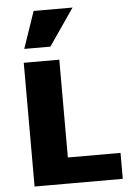

<svg xmlns="http://www.w3.org/2000/svg" viewBox="-61 -972 694 1017"><g transform="rotate(-5 286.0 -463.5)"><path d="M81 0V-658H270V0ZM141 0V-138H550V0ZM90 -731 157 -927H364L229 -731Z"/></g></svg>

Font: Ysabeau Office Black
Style: Regular
Weight: 900
Designer: Christian Thalmann (Catharsis Fonts)
Version: Version 2.001;gftools[0.9.30]; featfreeze: tnum,lnum,ss02